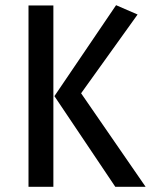

<svg xmlns="http://www.w3.org/2000/svg" viewBox="-20 -721 582 741"><path d="M186 -700V0H90V-700ZM428 -701 511 -665 293 -361 542 0H425L190 -350Z"/></svg>

Font: Magra
Style: Regular
Weight: 400
Designer: Viviana Monsalve
Foundry: Viviana Monsalve
Version: Version 1.001